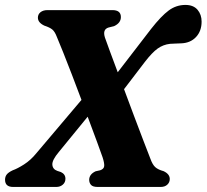

<svg xmlns="http://www.w3.org/2000/svg" viewBox="-39 -740 818 760"><path d="M376.5 -591Q382.5 -574 396 -537.2Q409.5 -500.5 427 -454L559 -625.5Q599 -676.5 628.8 -698.5Q658.5 -720.5 695 -720.5Q726.5 -720.5 742.8 -701.5Q759 -682.5 759 -654.5Q759 -617 737 -593.5Q715 -570 679 -568.5Q664.5 -567.5 654.5 -567.5Q644.5 -567.5 634 -566.5Q607 -563.5 585 -547.8Q563 -532 534.5 -495L452 -387Q471.5 -334.5 491.2 -282Q511 -229.5 528 -185Q545 -140.5 556 -112.5Q564.5 -88.5 575.5 -78.5Q586.5 -68.5 608.5 -62.5Q633 -51 633 -31.5Q633 -18 623.2 -9Q613.5 0 597 0H347.5Q328.5 0 321.2 -8.2Q314 -16.5 314 -28.5Q314.5 -50.5 339.5 -62L357.5 -66Q372.5 -71 373.5 -82.8Q374.5 -94.5 367 -117.5Q361.5 -133 345.5 -177.2Q329.5 -221.5 308 -278L194 -138.5Q167 -106.5 168.2 -88.2Q169.5 -70 188 -63.5L202 -59Q220 -50.5 220 -32.5Q220 -18 209.5 -9Q199 0 184 0H13Q-19 0 -19 -28.5Q-19 -41 -12.2 -49.5Q-5.5 -58 11.5 -66Q30 -72.5 56.2 -89.2Q82.5 -106 104.5 -133L283.5 -344.5Q264.5 -395 245.8 -444Q227 -493 211.2 -532.5Q195.5 -572 186 -594Q178 -615 168 -623.2Q158 -631.5 136.5 -638.5Q111 -650.5 111 -670Q111 -683.5 121.5 -691.8Q132 -700 149 -700H406Q439.5 -700 439.5 -672.5Q439.5 -649 412.5 -636.5L390.5 -631Q366 -623.5 376.5 -591Z"/></svg>

Font: Fraunces 72pt S050
Style: Bold Italic
Weight: 700
Italic angle: -16°
Version: Version 1.000; ttfautohint (v1.8.3)